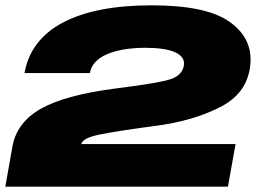

<svg xmlns="http://www.w3.org/2000/svg" viewBox="-24 -701 1016 721"><path d="M-4 0 22.5 -150Q38.5 -241 129.2 -292.5Q220 -344 405 -368Q585 -390.5 623 -406Q661 -421.5 666.5 -455Q671.5 -487.5 634 -504.5Q596.5 -521.5 522 -521.5Q435.5 -521.5 378.8 -497.8Q322 -474 313.5 -426.5H68Q90.5 -552.5 213.2 -616.8Q336 -681 545 -681Q749 -681 836 -620.5Q923 -560 916.5 -464.5Q909 -352.5 802.2 -298.5Q695.5 -244.5 550 -227Q415 -209 350.2 -195.8Q285.5 -182.5 281.5 -160H860.5L832 0Z"/></svg>

Font: Anybody UltraExpanded ExtraBold
Style: Italic
Weight: 800
Width: 9
Italic angle: -10°
Designer: Tyler Finck
Foundry: Etcetera Type Company
Version: Version 1.010; ttfautohint (v1.8.3) -l 8 -r 50 -G 200 -x 14 